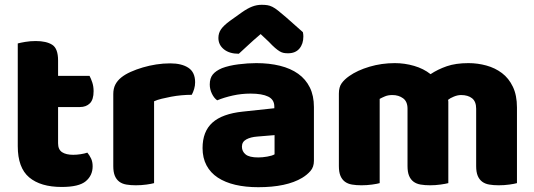

<svg xmlns="http://www.w3.org/2000/svg" viewBox="-20 -764 2226 800"><path d="M222 -167Q222 -141 238.5 -130Q255 -119 285 -119Q300 -119 316 -121.5Q332 -124 344 -128Q353 -117 359.5 -103.5Q366 -90 366 -71Q366 -33 337.5 -9Q309 15 237 15Q149 15 101.5 -25Q54 -65 54 -155V-583Q65 -586 85.5 -589.5Q106 -593 129 -593Q173 -593 197.5 -577.5Q222 -562 222 -512V-448H353Q359 -437 364.5 -420.5Q370 -404 370 -384Q370 -349 354.5 -333.5Q339 -318 313 -318H222Z M622 -1Q612 2 590.5 5Q569 8 546 8Q524 8 506.5 5Q489 2 477 -7Q465 -16 458.5 -31.5Q452 -47 452 -72V-372Q452 -395 460.5 -411.5Q469 -428 485 -441Q501 -454 524.5 -464.5Q548 -475 575 -483Q602 -491 631 -495.5Q660 -500 689 -500Q737 -500 765 -481.5Q793 -463 793 -421Q793 -407 789 -393.5Q785 -380 779 -369Q758 -369 736 -367Q714 -365 693 -361Q672 -357 653.5 -352.5Q635 -348 622 -342Z M1056 -108Q1073 -108 1093.5 -111.5Q1114 -115 1124 -121V-201L1052 -195Q1024 -193 1006 -183Q988 -173 988 -153Q988 -133 1003.5 -120.5Q1019 -108 1056 -108ZM1048 -501Q1102 -501 1146.5 -490Q1191 -479 1222.5 -456.5Q1254 -434 1271 -399.5Q1288 -365 1288 -318V-94Q1288 -68 1273.5 -51.5Q1259 -35 1239 -23Q1174 16 1056 16Q1003 16 960.5 6Q918 -4 887.5 -24Q857 -44 840.5 -75Q824 -106 824 -147Q824 -216 865 -253Q906 -290 992 -299L1123 -313V-320Q1123 -349 1097.5 -361.5Q1072 -374 1024 -374Q986 -374 950 -366Q914 -358 885 -346Q872 -355 863 -373.5Q854 -392 854 -412Q854 -438 866.5 -453.5Q879 -469 905 -480Q934 -491 973.5 -496Q1013 -501 1048 -501ZM1066 -622Q1032 -593 1013 -575Q994 -557 975 -540Q936 -540 913 -558.5Q890 -577 890 -606Q890 -626 901 -642Q912 -658 938 -677L987 -712Q1011 -729 1030.5 -736.5Q1050 -744 1070 -744Q1083 -744 1093.5 -742.5Q1104 -741 1115 -735.5Q1126 -730 1139 -719.5Q1152 -709 1172 -692L1242 -630Q1243 -625 1243.5 -621Q1244 -617 1244 -612Q1244 -581 1227.5 -561.5Q1211 -542 1180 -542Q1170 -542 1162 -543.5Q1154 -545 1145.5 -550Q1137 -555 1126 -564.5Q1115 -574 1100 -590Z M1625 -501Q1666 -501 1705.5 -489.5Q1745 -478 1774 -455Q1804 -475 1841.5 -488Q1879 -501 1932 -501Q1970 -501 2006.5 -491Q2043 -481 2071.5 -459.5Q2100 -438 2117 -402.5Q2134 -367 2134 -316V-1Q2124 2 2102.5 5Q2081 8 2058 8Q2036 8 2018.5 5Q2001 2 1989 -7Q1977 -16 1970.5 -31.5Q1964 -47 1964 -72V-311Q1964 -341 1947 -354.5Q1930 -368 1901 -368Q1887 -368 1871 -361.5Q1855 -355 1847 -348Q1848 -344 1848 -340.5Q1848 -337 1848 -334V-1Q1837 2 1815.5 5Q1794 8 1772 8Q1750 8 1732.5 5Q1715 2 1703 -7Q1691 -16 1684.5 -31.5Q1678 -47 1678 -72V-311Q1678 -341 1659.5 -354.5Q1641 -368 1615 -368Q1597 -368 1584 -362.5Q1571 -357 1562 -352V-1Q1552 2 1530.5 5Q1509 8 1486 8Q1464 8 1446.5 5Q1429 2 1417 -7Q1405 -16 1398.5 -31.5Q1392 -47 1392 -72V-374Q1392 -401 1403.5 -417Q1415 -433 1435 -447Q1469 -471 1519.5 -486Q1570 -501 1625 -501Z"/></svg>

Font: Baloo Thambi
Style: Regular
Weight: 400
Designer: Aadarsh Rajan and Ek Type
Foundry: Ek Type
Version: Version 1.443;PS 1.000;hotconv 16.6.51;makeotf.lib2.5.65220;